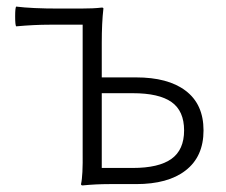

<svg xmlns="http://www.w3.org/2000/svg" viewBox="-20 -559 686 583"><path d="M231 4Q226 4 226 0Q232 -25 231 -98Q231 -114 231 -121V-242V-484H130Q84 -484 29 -479Q26 -483 26 -509Q26 -535 29 -539Q77 -533 159 -533H224Q265 -533 289 -536Q294 -536 294 -533Q289 -490 289 -429V-324H393Q490 -324 543 -284Q598 -243 598 -163Q598 -83 543 -41Q490 0 393 0H312Q271 0 231 4ZM289 -49H383Q462 -49 500.5 -76.5Q539 -104 539 -163Q539 -222 501 -249Q463 -276 383 -276H289V-162Z"/></svg>

Font: GenSekiGothic TW L
Style: Regular
Weight: 300
Version: Version 1.501;PS 1;hotconv 16.6.51;makeotf.lib2.5.65220